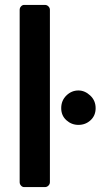

<svg xmlns="http://www.w3.org/2000/svg" viewBox="-20 -761 409 781"><path d="M163 -741Q171 -741 177 -735Q183 -729 183 -721V-20Q183 -12 177 -6Q171 0 163 0H78Q71 0 65.5 -6Q60 -12 60 -20V-721Q60 -729 65.5 -735Q71 -741 78 -741ZM299 -393Q325 -393 347 -372.5Q369 -352 369 -321Q369 -291 348.5 -272Q328 -253 299 -253Q271 -253 250 -272Q229 -291 229 -321Q229 -352 250 -372.5Q271 -393 299 -393Z"/></svg>

Font: Stadtwerke
Style: Bold
Weight: 700
Designer: Santiago Orozco
Foundry: Typemade
Version: Version 1.003